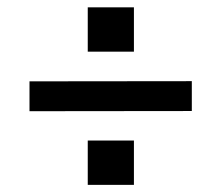

<svg xmlns="http://www.w3.org/2000/svg" viewBox="-20 -626 604 524"><path d="M60.5 -322.5V-404L503.5 -404.5V-323ZM219.5 -121.5V-242.5H345.5V-121.5ZM219.5 -485V-606H345.5V-485Z"/></svg>

Font: Public Sans Thin Medium
Style: Regular
Weight: 500
Version: Version 2.001